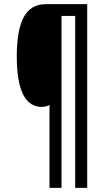

<svg xmlns="http://www.w3.org/2000/svg" viewBox="-20 -780 524 927"><path d="M401 127H343V-703H277V127H219V-273Q203 -264 181 -264Q61 -264 61 -509Q61 -634 94.5 -697Q128 -760 202 -760H401Z"/></svg>

Font: Noto Sans Oriya ExtCond
Style: Regular
Weight: 400
Width: 2
Designer: Amélie Bonet and Sol Matas
Foundry: Google LLC
Version: Version 2.006; ttfautohint (v1.8.4.7-5d5b)